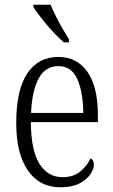

<svg xmlns="http://www.w3.org/2000/svg" viewBox="-20 -786 479 816"><path d="M237 10Q148 10 98.5 -61.5Q49 -133 49 -263Q49 -404 96 -474Q143 -544 228 -544Q308 -544 352 -480Q396 -416 396 -298V-267H111Q112 -147 147.5 -90Q183 -33 246 -33Q292 -33 321 -57Q350 -81 365 -113Q371 -110 375 -103.5Q379 -97 379 -85Q379 -67 363.5 -44.5Q348 -22 316.5 -6Q285 10 237 10ZM334 -306Q333 -395 308.5 -450Q284 -505 228 -505Q172 -505 144 -452Q116 -399 112 -306ZM251 -606Q235 -620 216 -639.5Q197 -659 178.5 -681Q160 -703 145 -723Q130 -743 122 -756V-766H195Q204 -744 217.5 -717Q231 -690 246 -664Q261 -638 273 -619V-606Z"/></svg>

Font: Noto Serif Ethiopic Condensed Light
Style: Regular
Weight: 300
Width: 3
Designer: Monotype Design Team
Foundry: Monotype Imaging Inc.
Version: Version 2.102